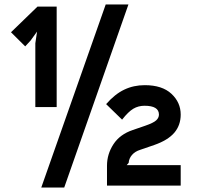

<svg xmlns="http://www.w3.org/2000/svg" viewBox="-20 -840 894 870"><path d="M236.8 -810.1V-355H140.1V-644L147.9 -696.8L118.2 -655.8L94.2 -629.9L29.8 -693.8L149.9 -810.1ZM459 -819.8H562L271 9.8H167ZM798.8 -320.8Q798.8 -272.5 769.8 -238.5Q740.7 -204.6 679.2 -183.1L615.2 -161.1Q591.8 -153.8 578.1 -137.9Q564.5 -122.1 563 -102.1L554.2 -91.8H798.8V1H464.8V-88.9Q464.8 -141.6 494.1 -186.5Q523.4 -231.4 582 -251L637.2 -270Q675.8 -283.2 688 -294.9Q700.2 -306.6 700.2 -320.8Q700.2 -360.8 634.8 -360.8Q606.9 -360.8 584.2 -347.4Q561.5 -334 533.2 -297.9L460.9 -368.2Q500.5 -413.6 543 -433.8Q585.4 -454.1 636.2 -454.1Q714.8 -454.1 756.8 -415Q798.8 -376 798.8 -320.8Z"/></svg>

Font: Sinkin Sans 600 SemiBold
Style: Regular
Weight: 600
Designer: Keith Bates
Foundry: K-Type
Version: Sinkin Sans (version 1.0)  by Keith Bates   •   © 2014   www